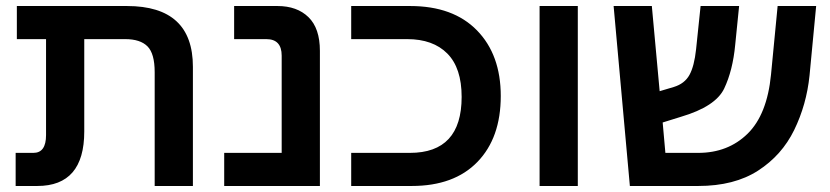

<svg xmlns="http://www.w3.org/2000/svg" viewBox="-20 -618 2759 638"><path d="M260 -181V-488H396Q446 -488 470 -464Q494 -440 494 -378V0H621V-396Q621 -598 402 -598H36V-488H133V-169Q133 -110 91 -110H32V0H104Q260 0 260 -181Z M725 0H1043V-449Q1043 -524 1005 -561Q967 -598 902 -598H758V-488H865Q916 -488 916 -433V-110H725Z M1147 0H1348Q1489 0 1566.5 -80Q1644 -160 1644 -299Q1644 -436 1565 -517Q1486 -598 1343 -598H1147V-488H1333Q1419 -488 1466.5 -440Q1514 -392 1514 -296Q1514 -110 1342 -110H1147Z M1773 0V-598H1900V0Z M2670 -367 2692 -598H2564L2542 -370Q2529 -237 2464 -173.5Q2399 -110 2300 -110H2191L2182 -211L2243 -230Q2358 -264 2386.5 -324Q2415 -384 2423 -469L2436 -598H2308L2293 -454Q2287 -398 2271 -369Q2255 -340 2219 -329L2172 -315L2146 -598H2019L2073 0H2300Q2420 0 2499 -51Q2578 -102 2619 -186Q2660 -270 2670 -367Z"/></svg>

Font: Noto Sans Hebrew Semi
Style: Regular
Weight: 600
Designer: Monotype Design Team
Foundry: Monotype Imaging Inc.
Version: Version 1.902